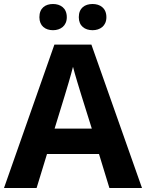

<svg xmlns="http://www.w3.org/2000/svg" viewBox="-20 -940 730 960"><path d="M177 -854C177 -810 207 -789 245 -789C282 -789 314 -810 314 -854C314 -900 282 -920 245 -920C207 -920 177 -900 177 -854ZM374 -854C374 -810 404 -789 443 -789C480 -789 512 -810 512 -854C512 -900 480 -920 443 -920C404 -920 374 -900 374 -854ZM527 0H690L437 -717H252L0 0H163L215 -170H475ZM387 -463 439 -297H253L304 -463C311 -485 335 -566 345 -606C355 -566 377 -496 387 -463Z"/></svg>

Font: Noto Sans Arabic UI
Style: Bold
Weight: 700
Designer: Monotype Design Team, Nadine Chahine and Nizar Qandah
Foundry: Monotype Imaging Inc.
Version: Version 2.010